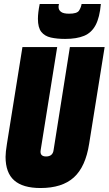

<svg xmlns="http://www.w3.org/2000/svg" viewBox="-20 -937 547 967"><path d="M184 10Q95 10 51.5 -28.5Q8 -67 8 -147Q8 -170 15 -213L93 -700H268L185 -182Q179 -149 212 -149Q246 -149 250 -182L332 -700H507L429 -213Q411 -97 352 -43.5Q293 10 184 10ZM308 -741Q267 -741 236 -748Q205 -755 188 -776.5Q171 -798 171 -842Q171 -873 180 -917H277Q275 -910 275 -906.5Q275 -903 275 -901Q275 -887 287 -877.5Q299 -868 328 -868Q368 -868 378 -883.5Q388 -899 391 -917H488Q482 -849 461.5 -810.5Q441 -772 403.5 -756.5Q366 -741 308 -741Z"/></svg>

Font: Georama Condensed Black
Style: Italic
Weight: 900
Width: 3
Italic angle: -9°
Designer: Jean-Baptiste Levee
Foundry: Production Type
Version: Version 1.000